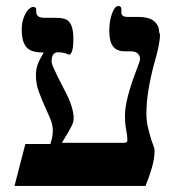

<svg xmlns="http://www.w3.org/2000/svg" viewBox="-20 -609 605 636"><path d="M507 -503 510 -495Q510 -463 491 -399Q465 -303 465 -234Q465 -209 469 -192Q474 -170 478 -157Q482 -142 487 -130Q492 -117 492 -110Q492 -84 483 -53Q474 -22 462 7H28L64 -132H147Q150 -141 152 -150Q155 -164 155 -177Q155 -196 146 -217Q134 -245 127 -260Q120 -275 108 -307Q99 -331 99 -360Q99 -380 105 -396Q110 -410 125 -435Q94 -435 80 -443Q66 -450 59 -467Q52 -482 52 -513Q52 -532 58 -549Q64 -566 73 -576Q82 -586 89 -586Q100 -586 100 -578V-570Q100 -550 127 -550H161Q190 -550 200 -544Q211 -538 217 -523Q223 -508 223 -480Q223 -453 219 -441Q215 -428 210 -428Q206 -428 201 -431Q200 -432 190 -434Q178 -436 173 -436Q151 -436 151 -406Q151 -398 157 -385Q166 -364 194 -310Q224 -254 224 -217Q224 -206 218 -193Q212 -180 185 -136H390Q402 -136 402 -144Q402 -159 398 -179Q394 -199 394 -227Q394 -278 432 -377Q444 -407 444 -414Q444 -424 436 -432Q429 -439 412 -439H394Q366 -439 354 -456Q342 -472 342 -507Q342 -538 351 -564Q360 -589 372 -589Q382 -589 382 -579V-568Q382 -553 402 -553H438Q472 -553 489 -540Q507 -526 507 -503Z"/></svg>

Font: Libra Serif Modern
Style: Bold
Weight: 700
Designer: Stefan Peev, Context Ltd
Foundry: Ascender Corporation
Version: Version 1.000